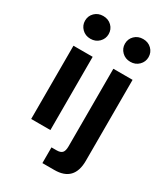

<svg xmlns="http://www.w3.org/2000/svg" viewBox="-225 -846 999 1142"><g transform="rotate(30 274.0 -275.5)"><path d="M218 -667Q218 -635 195 -612Q172 -589 137 -589Q102 -589 79 -612Q56 -635 56 -667Q56 -700 79 -722.5Q102 -745 137 -745Q172 -745 195 -722.5Q218 -700 218 -667ZM203 0H71V-503H203ZM492 -667Q492 -635 469 -612Q446 -589 411 -589Q376 -589 353 -612Q330 -635 330 -667Q330 -700 353 -722.5Q376 -745 411 -745Q446 -745 469 -722.5Q492 -700 492 -667ZM260 194V86H295Q322 86 333.5 73.5Q345 61 345 30V-503H477V53Q477 194 342 194Z"/></g></svg>

Font: Wix Madefor Text
Style: Bold
Weight: 700
Designer: Dalton Maag Ltd
Foundry: Dalton Maag Ltd
Version: Version 3.100